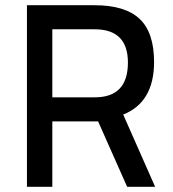

<svg xmlns="http://www.w3.org/2000/svg" viewBox="-20 -714 660 734"><path d="M466 0 355 -250H180V0H83V-694H342Q458 -694 513.5 -642Q569 -590 569 -477Q569 -323 451 -276L573 0ZM469 -475Q469 -602 342 -602H180V-342H343Q469 -342 469 -475Z"/></svg>

Font: TypoPRO Titillium Text
Style: 600 wt
Weight: 600
Designer: Accademia di Belle Arti di Urbino and others
Foundry: Accademia di Belle Arti di Urbino and others.
Version: Version 25.000